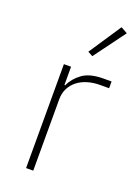

<svg xmlns="http://www.w3.org/2000/svg" viewBox="-145 -820 637 882"><g transform="rotate(20 173.5 -379.0)"><path d="M100 0V-508H135V-419H139Q155 -455 191 -481.5Q227 -508 295 -508H333V-475H289Q258 -475 230 -467Q202 -459 181 -443Q160 -427 147.5 -403.5Q135 -380 135 -349V0ZM210 -587 186 -600 291 -758 323 -740Z"/></g></svg>

Font: IBM Plex Sans ExtLt
Style: Regular
Weight: 200
Designer: Mike Abbink, Paul van der Laan, Pieter van Rosmalen
Foundry: Bold Monday
Version: Version 3.005